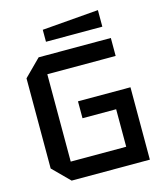

<svg xmlns="http://www.w3.org/2000/svg" viewBox="-126 -960 899 1053"><g transform="rotate(-15 324.0 -433.0)"><path d="M55 -94V-606L149 -700H559V-598H171V-102H486V-315H295V-411H593V0H149ZM210 -772V-840L530 -866V-772Z"/></g></svg>

Font: Tektur Medium
Style: Regular
Weight: 500
Designer: Adam Jagosz
Foundry: Adam Jagosz
Version: Version 1.005;gftools[0.9.30]